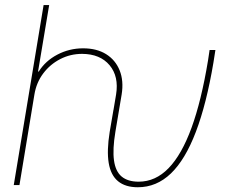

<svg xmlns="http://www.w3.org/2000/svg" viewBox="-20 -748 923 776"><path d="M35.6 0 156.2 -727.5H178.7L133.8 -459H136.7Q163.6 -502 211.9 -527.3Q260.3 -552.7 315.9 -552.7Q371.1 -552.7 408.9 -529.1Q446.8 -505.4 463.6 -463.4Q480.5 -421.4 471.7 -366.2L450.7 -241.2H428.2L449.2 -366.2Q460.9 -439 422.9 -484.4Q384.8 -529.8 312 -530.3Q264.2 -530.3 223.1 -509Q182.1 -487.8 154.5 -450.9Q127 -414.1 119.1 -366.2L58.6 0ZM537.1 8.8Q486.8 8.8 457.3 -15.4Q427.7 -39.6 419.4 -89.1Q411.1 -138.7 423.3 -214.8L438.5 -303.7H460.9L446.3 -214.8Q434.6 -144.5 440.7 -99.9Q446.8 -55.2 471.7 -34.4Q496.6 -13.7 540.5 -13.7Q608.4 -13.7 661.4 -68.4Q714.4 -123 754.2 -231.9Q793.9 -340.8 820.8 -503.9L827.1 -545.9H850.6L842.8 -496.1Q814.5 -327.6 771.7 -215.3Q729 -103 670.9 -47.1Q612.8 8.8 537.1 8.8Z"/></svg>

Font: Inter 24pt Thin
Style: Italic
Weight: 250
Italic angle: -9.3988°
Version: Version 4.001;git-66647c0bb